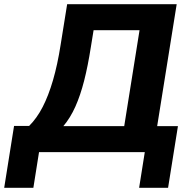

<svg xmlns="http://www.w3.org/2000/svg" viewBox="-70 -725 914 915"><path d="M-50 170 -3 -125H69Q106 -162 133.5 -215.5Q161 -269 182.5 -342.5Q204 -416 219 -512L250 -705H772L679 -124H778L731 170H593L620 0H116L89 170ZM232 -124H522L595 -581H376L363 -501Q349 -411 331 -340.5Q313 -270 289 -216.5Q265 -163 232 -124Z"/></svg>

Font: Nunito Sans 11pt ExtraBold
Style: Italic
Weight: 800
Italic angle: -9°
Version: Version 3.101;gftools[0.9.27]